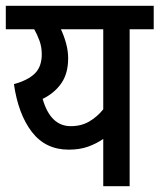

<svg xmlns="http://www.w3.org/2000/svg" viewBox="-20 -642 550 662"><path d="M510 -622V-541H427V0H336V-163Q313 -147 284 -136.5Q255 -126 217 -126Q137 -126 90 -187Q43 -248 28 -352Q76 -365 100 -388.5Q124 -412 124 -455Q124 -480 116 -502Q108 -524 98 -541H0V-622ZM127 -301Q154 -207 224 -207Q260 -207 287.5 -223Q315 -239 336 -265V-541H190Q201 -518 208 -492Q215 -466 215 -441Q215 -389 191.5 -355Q168 -321 127 -301Z"/></svg>

Font: Noto Sans Devanagari UI Condensed Medium
Style: Regular
Weight: 500
Width: 3
Designer: Jelle Bosma - Monotype Design Team
Foundry: Monotype Imaging Inc.
Version: Version 2.003